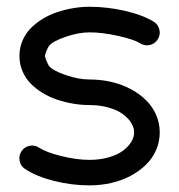

<svg xmlns="http://www.w3.org/2000/svg" viewBox="-20 -559 540 579"><path d="M250 -242.2Q225.1 -242.2 200.1 -246.5Q175 -250.7 151.4 -258.8Q127.7 -266.8 107.2 -279.5Q86.7 -292.2 71.4 -308.2Q56.2 -324.2 47.4 -345.3Q38.6 -366.5 38.6 -390.4Q38.6 -414.3 47.4 -435.4Q56.2 -456.5 71.4 -472.5Q86.7 -488.5 107.2 -501.2Q127.7 -513.9 151.4 -522Q175 -530 200.1 -534.3Q225.1 -538.6 250 -538.6Q303 -538.6 356.4 -526.4Q409.9 -514.2 443.4 -493.7Q456.8 -485.4 460.6 -469.8Q464.4 -454.3 456.1 -440.9Q447.8 -427.2 432.4 -423.5Q417 -419.7 403.3 -428Q383.8 -440.2 336.2 -450.8Q288.6 -461.4 250 -461.4Q216.8 -461.4 178.5 -448.2Q140.1 -435.1 128.4 -421.4Q125 -417.2 120.2 -405.4Q115.5 -393.6 115.5 -390.4Q115.5 -387.2 120.2 -375.4Q125 -363.5 128.4 -359.4Q140.1 -345.7 178.5 -332.5Q216.8 -319.3 250 -319.3Q283.9 -319.3 315.7 -312Q347.4 -304.7 373.8 -290.6Q400.1 -276.6 419.9 -257.3Q439.7 -238 450.7 -212.9Q461.7 -187.7 461.7 -159.7Q461.7 -131.6 450.7 -106.4Q439.7 -81.3 419.9 -62Q400.1 -42.7 373.8 -28.7Q347.4 -14.6 315.7 -7.3Q283.9 0 250 0Q196 0 142.5 -13.5Q88.9 -27.1 55.4 -49.6Q42.2 -58.3 39.2 -74.1Q36.1 -89.8 44.9 -103Q53.7 -116.2 69.3 -119.3Q85 -122.3 98.1 -113.5Q118.7 -99.9 164.9 -88.4Q211.2 -76.9 250 -76.9Q281.2 -76.9 307.4 -84.4Q333.5 -91.8 350 -103.9Q366.5 -116 375.5 -130.5Q384.5 -145 384.5 -159.7Q384.5 -174.3 375.5 -188.7Q366.5 -203.1 350 -215.2Q333.5 -227.3 307.4 -234.7Q281.2 -242.2 250 -242.2Z"/></svg>

Font: Tecnico
Style: Grueso
Weight: 700
Version: Version 1.3